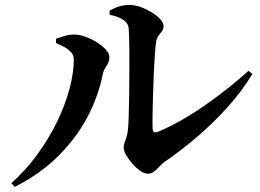

<svg xmlns="http://www.w3.org/2000/svg" viewBox="-20 -736 1040 768"><path d="M417.9 -693.6Q442.2 -706.6 460.4 -711.4Q478.6 -716.2 498.8 -716.2Q519.1 -716.2 542.4 -707.9Q565.7 -699.6 586.7 -686.6Q607.8 -673.7 620.9 -659.3Q634.1 -645 634.1 -632.6Q634.1 -619.7 627.8 -611.4Q621.4 -603.1 613.9 -593Q606.3 -582.8 603.9 -564.4Q601.4 -547.3 599.2 -513.9Q597 -480.5 595.1 -439.9Q593.2 -399.2 592.1 -357.4Q591 -315.7 590.3 -280.6Q589.7 -245.4 590.4 -223.9Q590.4 -199.9 612.9 -209.2Q668.5 -232.3 730.6 -269.9Q792.6 -307.5 855 -354.8Q917.4 -402 974 -452.7L989.7 -440.3Q948.2 -371.4 890.1 -307.1Q832 -242.8 767.5 -187.8Q703 -132.7 640.7 -90.3Q629.4 -82.9 618.9 -71.2Q608.3 -59.5 597 -50.3Q585.6 -41.1 571.5 -41.1Q557.4 -41.1 540.7 -52.9Q523.9 -64.8 509 -81.8Q494.1 -98.8 484.3 -116.1Q474.6 -133.4 474.6 -144.5Q474.6 -155.7 478.2 -165.2Q481.8 -174.7 486 -187.5Q490.2 -200.3 491.9 -219.5Q493.7 -233.9 494.8 -269.9Q495.9 -305.8 496.6 -353.7Q497.2 -401.5 497.5 -451.9Q497.8 -502.2 497.3 -546.9Q496.8 -591.6 494.8 -620.6Q493.8 -642.2 474.3 -655.9Q454.8 -669.6 419.1 -677.1ZM204 -563.7V-580.8Q221.1 -587.2 240.2 -592.7Q259.3 -598.2 281.1 -597.7Q298.2 -597.4 321.3 -589.1Q344.5 -580.8 366.6 -567.3Q388.6 -553.7 403 -538.1Q417.4 -522.5 417.4 -507.4Q417.4 -488.3 406.1 -472.7Q394.7 -457.1 390.7 -437.6Q374 -352.9 330.8 -270Q287.7 -187.1 215.7 -114.5Q143.7 -41.8 38.7 11.8L25.5 -3.2Q82.9 -54.7 129 -117.7Q175 -180.7 207.7 -247.9Q240.4 -315.1 257.8 -379.5Q275.2 -443.9 275.2 -498.3Q275.2 -514.8 264.6 -526.7Q254 -538.6 237.7 -547.7Q221.3 -556.8 204 -563.7Z"/></svg>

Font: Source Han Serif JP VF
Style: Regular
Weight: 250
Designer: Ryoko NISHIZUKA 西塚涼子 (kana & ideographs); Frank Grießhammer (Latin, Greek & Cyrillic); Wenlong ZHANG 张文龙 (bopomofo); San
Foundry: Adobe
Version: Version 2.001;hotconv 1.1.0;makeotfexe 2.6.0